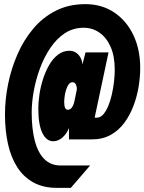

<svg xmlns="http://www.w3.org/2000/svg" viewBox="-20 -731 697 927"><path d="M254 176Q189 176 141.5 150Q94 124 63.5 76.5Q33 29 18.5 -36Q4 -101 4 -179Q4 -250 19 -324.5Q34 -399 64 -468Q94 -537 140 -592Q186 -647 249 -679Q312 -711 392 -711Q471 -711 530.5 -671.5Q590 -632 623.5 -562.5Q657 -493 657 -402Q657 -361 649.5 -314Q642 -267 625 -221.5Q608 -176 581 -139Q554 -102 515 -80Q476 -58 424 -58H313V-113Q302 -85 281.5 -67Q261 -49 237 -49Q204 -49 184.5 -89Q165 -129 165 -207Q165 -238 170.5 -275.5Q176 -313 188 -350Q200 -387 218 -418Q236 -449 260.5 -467.5Q285 -486 316 -486Q341 -486 358.5 -467Q376 -448 378 -420L393 -478H504L437 -163H448Q465 -163 478.5 -178.5Q492 -194 502.5 -219Q513 -244 520 -275Q527 -306 530.5 -337Q534 -368 534 -394Q534 -460 514 -505Q494 -550 460 -573.5Q426 -597 384 -597Q333 -597 293 -570.5Q253 -544 223 -499.5Q193 -455 173 -401Q153 -347 143 -291.5Q133 -236 133 -188Q133 -109 148 -51.5Q163 6 194 37Q225 68 273 68H415L322 176ZM307 -201Q319 -201 327 -212Q335 -223 339 -241L350 -294Q353 -304 348 -319Q343 -334 330 -334Q319 -334 311.5 -323.5Q304 -313 299 -297Q294 -281 292 -265Q290 -249 290 -237Q290 -219 294.5 -210Q299 -201 307 -201Z"/></svg>

Font: Azeret Mono Thin ExtraBold
Style: Italic
Weight: 800
Italic angle: -12°
Version: Version 1.002